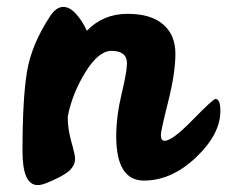

<svg xmlns="http://www.w3.org/2000/svg" viewBox="-20 -519 657 555"><path d="M316 -125Q316 -183 331.5 -247.5Q347 -312 347 -336Q347 -372 302 -372Q265 -372 227 -310.5Q189 -249 176 -183V-176Q176 -146 186.5 -108.5Q197 -71 197 -60Q197 -40 178.5 -24Q160 -8 112 11Q99 16 89 16Q45 16 45 -82Q45 -233 58 -311.5Q71 -390 124 -471Q142 -499 163 -499Q182 -499 200.5 -478Q219 -457 231 -430Q278 -479 349 -479Q416 -479 451.5 -448.5Q487 -418 487 -364Q487 -308 466 -224.5Q445 -141 445 -129Q445 -112 456 -112Q478 -112 537 -172.5Q596 -233 603 -233Q617 -233 617 -198Q617 -131 546.5 -64Q476 3 396 3Q316 3 316 -125Z"/></svg>

Font: LeckerliOne
Style: Regular
Weight: 400
Designer: Gesine Todt
Foundry: Gesine Todt
Version: Version 1.000